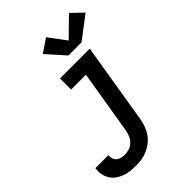

<svg xmlns="http://www.w3.org/2000/svg" viewBox="-350 -904 1235 1235"><g transform="rotate(-45 267.0 -287.0)"><path d="M133 213Q106 213 80 210Q54 207 30.5 198Q7 189 -13 174.5Q-33 160 -46 138.5Q-59 117 -63.5 91.5Q-68 66 -64 40Q-64 40 -64 39.5Q-64 39 -64 39H55Q55 39 55 39Q55 39 55 39Q52 55 57 70.5Q62 86 73.5 95.5Q85 105 100.5 108.5Q116 112 133 112Q153 112 173.5 105Q194 98 210 82.5Q226 67 234 47Q242 27 246 6L318 -429H183V-530H454L363 23Q358 49 349 75Q340 101 324 124Q308 147 285.5 164.5Q263 182 237.5 193.5Q212 205 185.5 209Q159 213 133 213ZM326 -596 216 -719 307 -781 395 -663 522 -787 599 -713 445 -596Z"/></g></svg>

Font: Iosevka Curly Extended Oblique
Style: Bold
Weight: 700
Width: 7
Italic angle: -9°
Monospace: yes
Designer: Belleve Invis
Foundry: Belleve Invis
Version: Version 11.1.0; ttfautohint (v1.8.3)